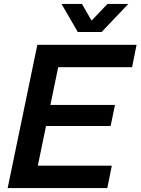

<svg xmlns="http://www.w3.org/2000/svg" viewBox="-20 -957 715 977"><path d="M19 0 170 -729H675L652 -615H246L283 -648L166 -83L143 -114H549L526 0ZM186 -316 207 -423H565L543 -316ZM376 -794 293 -937H397L446 -852L527 -937H633L497 -794Z"/></svg>

Font: Mona Sans ExtraLight SemiBold
Style: Italic
Weight: 600
Italic angle: -11.6951°
Version: Version 2.000